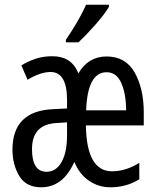

<svg xmlns="http://www.w3.org/2000/svg" viewBox="-20 -786 671 816"><path d="M433 -546Q355 -546 313 -474Q285 -547 202 -547Q163 -547 130.5 -536Q98 -525 71 -508L97 -447Q152 -480 195 -480Q265 -480 265 -360V-325L205 -322Q33 -314 33 -150Q33 -86 62 -38Q91 10 155 10Q248 10 296 -98Q317 -46 358 -18Q399 10 449 10Q517 10 572 -24V-94Q515 -58 456 -58Q348 -58 345 -253H591V-309Q591 -409 552.5 -477.5Q514 -546 433 -546ZM433 -479Q476 -479 496 -432Q516 -385 516 -317H346Q352 -479 433 -479ZM265 -266V-212Q265 -138 241.5 -97Q218 -56 178 -56Q116 -56 116 -152Q116 -257 219 -263ZM443 -766H346Q316 -699 260 -617V-606H313Q343 -633 384 -679.5Q425 -726 443 -757Z"/></svg>

Font: Noto Sans Display Condensed
Style: Regular
Weight: 400
Width: 3
Designer: Monotype Design Team
Foundry: Monotype Imaging Inc.
Version: Version 1.900